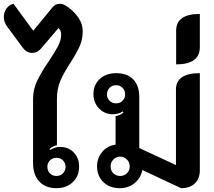

<svg xmlns="http://www.w3.org/2000/svg" viewBox="-26 -976 1118 1005"><path d="M147 -123V-457Q147 -508 168.5 -553Q190 -598 231 -658Q263 -706 278.5 -736Q294 -766 294 -795Q294 -818 280 -829L188 -721Q169 -699 142 -699Q114 -699 95 -724L12 -836Q-6 -860 -6 -887Q-6 -912 8 -931.5Q22 -951 45 -956L148 -815L245 -933Q254 -945 264 -950.5Q274 -956 288 -956Q306 -956 325 -942Q362 -917 384.5 -883.5Q407 -850 407 -813Q407 -770 391.5 -735Q376 -700 344 -650Q308 -595 290 -553.5Q272 -512 272 -457V-216Q252 -213 233 -196L236 -191Q247 -198 261.5 -202.5Q276 -207 288 -207Q332 -207 360 -178Q388 -149 388 -104Q388 -54 355 -22.5Q322 9 269 9Q212 9 179.5 -26Q147 -61 147 -123ZM317 -103Q317 -123 303.5 -136.5Q290 -150 269 -150Q249 -150 235.5 -136.5Q222 -123 222 -103Q222 -82 235.5 -68.5Q249 -55 269 -55Q290 -55 303.5 -68.5Q317 -82 317 -103Z M482 -105Q482 -149 509 -181Q536 -213 579 -219V-368Q605 -373 620 -387L617 -393Q595 -378 564 -378Q522 -378 492.5 -408.5Q463 -439 463 -482Q463 -532 496 -562.5Q529 -593 582 -593Q640 -593 671.5 -560.5Q703 -528 703 -468V-201L895 -112V-507Q895 -593 1020 -593V-85Q1020 -41 994 -16Q968 9 922 9L719 -86Q711 -44 678.5 -17.5Q646 9 601 9Q548 9 515 -23Q482 -55 482 -105ZM629 -482Q629 -503 615.5 -516.5Q602 -530 582 -530Q561 -530 547.5 -516.5Q534 -503 534 -482Q534 -462 547.5 -448.5Q561 -435 582 -435Q602 -435 615.5 -448.5Q629 -462 629 -482ZM653 -105Q653 -126 638.5 -141Q624 -156 603 -156Q582 -156 567.5 -141Q553 -126 553 -105Q553 -83 567.5 -69Q582 -55 603 -55Q624 -55 638.5 -69Q653 -83 653 -105Z M896 -815Q896 -903 1020 -903V-729Q1020 -639 896 -639Z"/></svg>

Font: K2D
Style: Bold
Weight: 700
Designer: Katatrad Aksorn Co.,Ltd.
Foundry: Cadson Demak Co.,Ltd.
Version: Version 1.000; ttfautohint (v1.6)